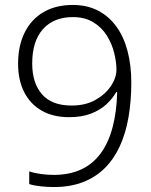

<svg xmlns="http://www.w3.org/2000/svg" viewBox="-20 -744 611 775"><path d="M510 -411Q510 -335 498.5 -269.5Q487 -204 463 -152.5Q439 -101 402 -64.5Q365 -28 314 -8.5Q263 11 197 11Q172 11 144 8Q116 5 98 -1V-52Q116 -46 142.5 -42Q169 -38 196 -38Q260 -38 307.5 -60Q355 -82 386.5 -125Q418 -168 434.5 -230.5Q451 -293 453 -372H449Q435 -347 410 -323.5Q385 -300 347.5 -285.5Q310 -271 259 -271Q195 -271 149 -297Q103 -323 78 -371.5Q53 -420 53 -487Q53 -559 79.5 -612.5Q106 -666 155.5 -695Q205 -724 274 -724Q332 -724 376 -701Q420 -678 450 -636.5Q480 -595 495 -537.5Q510 -480 510 -411ZM274 -675Q197 -675 153.5 -626.5Q110 -578 110 -488Q110 -409 149.5 -363.5Q189 -318 269 -318Q325 -318 365 -340.5Q405 -363 427.5 -396.5Q450 -430 450 -463Q450 -493 441 -530Q432 -567 411.5 -600Q391 -633 357 -654Q323 -675 274 -675Z"/></svg>

Font: Noto Sans Thai Light
Style: Regular
Weight: 300
Designer: Monotype Design Team
Foundry: Monotype Imaging Inc.
Version: Version 2.001